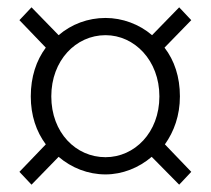

<svg xmlns="http://www.w3.org/2000/svg" viewBox="-20 -627 575 524"><path d="M66 -123 140 -199C175 -169 220 -151 268 -151C314 -151 359 -169 394 -199L469 -123L502 -158L430 -233C455 -268 471 -312 471 -364C471 -417 456 -462 429 -497L502 -572L469 -607L395 -531C360 -561 314 -578 268 -578C220 -578 175 -561 140 -531L66 -607L33 -572L105 -497C79 -462 64 -417 64 -364C64 -312 79 -268 105 -233L33 -158ZM268 -198C187 -198 120 -265 120 -364C120 -462 187 -531 268 -531C347 -531 415 -462 415 -364C415 -265 347 -198 268 -198Z"/></svg>

Font: Noto Sans KR Light
Style: Regular
Weight: 300
Designer: Ryoko NISHIZUKA 西塚涼子 (kana, bopomofo & ideographs); Paul D. Hunt (Latin, Greek & Cyrillic); Sandoll Communications 산돌커뮤니
Foundry: Adobe
Version: Version 2.004;hotconv 1.0.118;makeotfexe 2.5.65603